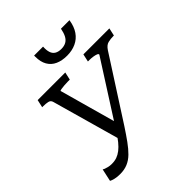

<svg xmlns="http://www.w3.org/2000/svg" viewBox="-254 -1088 1259 1259"><g transform="rotate(-45 375.5 -458.5)"><path d="M367 -187Q335 -138 307.5 -100Q280 -62 253.5 -36Q227 -10 196 3Q165 16 126 16Q98 16 77.5 11Q57 6 47 0L66 -87Q70 -84 79 -80.5Q88 -77 102.5 -73.5Q117 -70 134 -70Q161 -70 182 -77.5Q203 -85 223 -100.5Q243 -116 263.5 -141Q284 -166 307 -203L583 -635Q584 -642 573 -646.5Q562 -651 545 -653.5Q528 -656 512 -656H498L510 -710H751L739 -656H734Q709 -656 685.5 -650.5Q662 -645 643 -616ZM353 -221 289 -135 150 -629Q145 -648 126 -652Q107 -656 83 -656H74L86 -710H342L330 -656H313Q297 -656 279 -654.5Q261 -653 248 -651Q235 -649 235 -645ZM276 -933Q276 -930 276 -927.5Q276 -925 276 -921Q276 -874 294.5 -842Q313 -810 347.5 -794.5Q382 -779 429 -779Q475 -779 512 -796Q549 -813 572.5 -847Q596 -881 604 -933H525Q519 -901 508 -879.5Q497 -858 478.5 -847.5Q460 -837 433 -837Q406 -837 388.5 -847.5Q371 -858 364 -879.5Q357 -901 359 -933Z"/></g></svg>

Font: Roboto Serif
Style: Italic
Weight: 400
Italic angle: -10°
Designer: Greg Gazdowicz
Foundry: Commercial Type
Version: Version 1.008